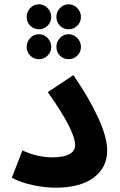

<svg xmlns="http://www.w3.org/2000/svg" viewBox="-20 -866 557 892"><path d="M84 -167Q155 -135 223 -135Q275 -135 302 -149.5Q329 -164 329 -192Q329 -259 202 -438L321 -517Q394 -411 436 -319.5Q478 -228 478 -167Q478 -88 415.5 -41Q353 6 238 6Q190 6 133 -6Q76 -18 35 -40ZM104 -787Q104 -811 120.5 -828.5Q137 -846 161 -846Q184 -846 201 -828.5Q218 -811 218 -787Q218 -763 201 -746.5Q184 -730 161 -730Q137 -730 120.5 -746.5Q104 -763 104 -787ZM242 -787Q242 -811 258.5 -828.5Q275 -846 299 -846Q322 -846 339 -828.5Q356 -811 356 -787Q356 -763 339 -746.5Q322 -730 299 -730Q275 -730 258.5 -746.5Q242 -763 242 -787ZM104 -648Q104 -672 120.5 -689.5Q137 -707 161 -707Q184 -707 201 -689.5Q218 -672 218 -648Q218 -624 201 -607.5Q184 -591 161 -591Q137 -591 120.5 -607.5Q104 -624 104 -648ZM242 -648Q242 -672 258.5 -689.5Q275 -707 299 -707Q322 -707 339 -689.5Q356 -672 356 -648Q356 -624 339 -607.5Q322 -591 299 -591Q275 -591 258.5 -607.5Q242 -624 242 -648Z"/></svg>

Font: Noto Sans Arabic
Style: Bold
Weight: 700
Designer: Nadine Chahine
Foundry: Monotype Imaging Inc.
Version: Version 1.001